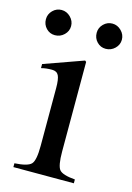

<svg xmlns="http://www.w3.org/2000/svg" viewBox="-100 -675 499 727"><g transform="rotate(15 149.5 -311.0)"><path d="M248 -523Q228 -523 214 -537.5Q200 -552 200 -573Q200 -593 214.5 -607.5Q229 -622 249 -622Q269 -622 284 -607Q299 -592 299 -572Q299 -552 284 -537.5Q269 -523 248 -523ZM49 -523Q29 -523 15 -537.5Q1 -552 1 -573Q1 -593 15.5 -607.5Q30 -622 50 -622Q70 -622 85 -607Q100 -592 100 -572Q100 -552 85 -537.5Q70 -523 49 -523ZM264 0H27V-15Q79 -18 92.5 -33Q106 -48 106 -104V-331Q106 -366 99 -380Q92 -394 73 -394Q49 -394 31 -389V-405L185 -460L190 -456V-105Q190 -49 202.5 -34Q215 -19 264 -15Z"/></g></svg>

Font: STIX Math
Style: Regular
Weight: 400
Designer: MicroPress Inc., with final additions and corrections provided by Coen Hoffman, Elsevier (retired)
Version: Version 1.1.1